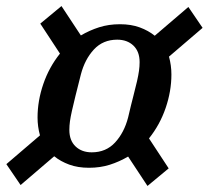

<svg xmlns="http://www.w3.org/2000/svg" viewBox="-20 -666 689 634"><path d="M274 -112Q237 -112 208.5 -122.5Q180 -133 159 -150L48 -55L1 -124L112 -219Q104 -248 104 -278Q104 -333 123 -388.5Q142 -444 178 -489L113 -588L183 -646L247 -549Q276 -566 307.5 -576Q339 -586 376 -586Q413 -586 441.5 -575.5Q470 -565 491 -548L602 -643L649 -574L538 -479Q546 -450 546 -420Q546 -365 527 -309.5Q508 -254 472 -209L537 -110L467 -52L403 -149Q374 -132 342.5 -122Q311 -112 274 -112ZM283 -163Q330 -163 360 -195.5Q390 -228 403 -278Q413 -321 420.5 -349.5Q428 -378 432.5 -398Q437 -418 439 -432.5Q441 -447 441 -461Q441 -496 420.5 -515.5Q400 -535 367 -535Q320 -535 290 -502.5Q260 -470 247 -420Q236 -377 229 -348.5Q222 -320 217.5 -300Q213 -280 211 -265.5Q209 -251 209 -237Q209 -202 229.5 -182.5Q250 -163 283 -163Z"/></svg>

Font: IBM Plex Serif SmBld
Style: Italic
Weight: 600
Italic angle: -14°
Designer: Mike Abbink, Paul van der Laan, Pieter van Rosmalen
Foundry: Bold Monday
Version: Version 3.001